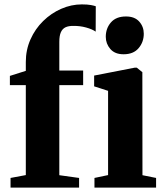

<svg xmlns="http://www.w3.org/2000/svg" viewBox="-20 -854 744 874"><path d="M28 0V-44L97.5 -57V-466.5H25V-508.5L97.5 -531.5V-572Q97.5 -627 118.8 -674.8Q140 -722.5 176.5 -758.2Q213 -794 258.8 -814Q304.5 -834 352.5 -834Q378.5 -834 394 -831Q409.5 -828 416 -825.5L415.5 -710Q400 -721 372 -728.8Q344 -736.5 314.5 -736Q292.5 -736.5 278.2 -729.8Q264 -723 257 -707Q250 -691 250 -663.5V-533H358.5V-466.5H250V-56.5L340 -44V0ZM410 0V-44L472 -57V-440.5L408.5 -461V-510L593.5 -546H602.5L628 -525.5L628.5 -56.5L690.5 -44V0ZM542 -607Q503 -607 482.2 -631Q461.5 -655 461.5 -686.5Q461.5 -725 485 -752Q508.5 -779 553 -779H554Q593 -779 613.8 -755.8Q634.5 -732.5 634.5 -700.5Q634.5 -662.5 611 -634.8Q587.5 -607 543 -607Z"/></svg>

Font: Merriweather 72pt ExtraBold
Style: Regular
Weight: 800
Version: Version 2.100